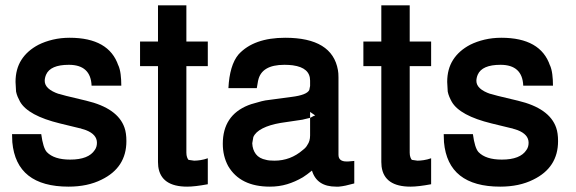

<svg xmlns="http://www.w3.org/2000/svg" viewBox="-20 -675 2152 717"><path d="M322 -355Q319 -433 237 -433Q168 -433 152 -396Q147 -384 147 -373Q147 -342 200 -324L198 -325Q205 -323 212.5 -321Q220 -319 227 -317L302 -299Q420 -271 445 -198Q452 -178 452 -148Q452 -49 359 -4Q307 22 236 22Q41 22 26 -144L25 -174H134Q141 -122 155 -107Q182 -79 242 -79Q311 -79 334 -115Q342 -126 342 -142Q342 -173 301 -189L282 -195Q281 -196 278 -196L204 -214Q85 -243 55 -295Q50 -304 46 -313.5Q42 -323 40 -333L38 -369Q38 -417 60 -451.5Q82 -486 124 -508Q148 -520 177.5 -527Q207 -534 240 -534Q387 -534 422 -430V-431Q428 -417 430.5 -397.5Q433 -378 433 -355Z M756 -520V-428H676V-105Q676 -95 678.5 -88Q681 -81 684 -78L705 -75Q715 -75 728.5 -77Q742 -79 756 -84V13Q708 22 679 22Q581 22 571 -53L570 -70V-428H503V-520H570V-655H676V-520Z M1303 -74V10Q1285 15 1271 18Q1257 21 1245 22H1235Q1163 22 1145 -38Q1135 -30 1127 -24Q1119 -18 1111 -13Q1082 4 1052 13Q1022 22 988 22Q877 22 832 -55Q812 -92 812 -138Q812 -244 907 -282L918 -286L957 -297L971 -300L1068 -313Q1126 -320 1135 -339L1138 -354V-374Q1138 -422 1074 -431H1075Q1067 -432 1058.5 -432.5Q1050 -433 1042 -433Q956 -433 944 -374V-375L939 -346H833Q835 -388 844.5 -420Q854 -452 871 -472Q928 -534 1045 -534Q1221 -534 1242 -413Q1243 -407 1243.5 -401Q1244 -395 1244 -386V-97Q1244 -72 1274 -72H1280ZM1147 -240 1157 -244 1138 -257V-235Q1140 -236 1142.5 -237Q1145 -238 1148 -240ZM1138 -235Q1130 -233 1123.5 -231.5Q1117 -230 1109 -228L1028 -216Q987 -209 960.5 -195.5Q934 -182 926 -163L922 -140Q923 -116 935.5 -99.5Q948 -83 974 -78Q984 -75 1005 -75Q1065 -75 1111 -115Q1123 -124 1128 -134Q1138 -148 1138 -169Z M1590 -520V-428H1510V-105Q1510 -95 1512.5 -88Q1515 -81 1518 -78L1539 -75Q1549 -75 1562.5 -77Q1576 -79 1590 -84V13Q1542 22 1513 22Q1415 22 1405 -53L1404 -70V-428H1337V-520H1404V-655H1510V-520Z M1934 -355Q1931 -433 1849 -433Q1780 -433 1764 -396Q1759 -384 1759 -373Q1759 -342 1812 -324L1810 -325Q1817 -323 1824.5 -321Q1832 -319 1839 -317L1914 -299Q2032 -271 2057 -198Q2064 -178 2064 -148Q2064 -49 1971 -4Q1919 22 1848 22Q1653 22 1638 -144L1637 -174H1746Q1753 -122 1767 -107Q1794 -79 1854 -79Q1923 -79 1946 -115Q1954 -126 1954 -142Q1954 -173 1913 -189L1894 -195Q1893 -196 1890 -196L1816 -214Q1697 -243 1667 -295Q1662 -304 1658 -313.5Q1654 -323 1652 -333L1650 -369Q1650 -417 1672 -451.5Q1694 -486 1736 -508Q1760 -520 1789.5 -527Q1819 -534 1852 -534Q1999 -534 2034 -430V-431Q2040 -417 2042.5 -397.5Q2045 -378 2045 -355Z"/></svg>

Font: Ekushey Amar Bangla
Style: Bold
Weight: 700
Designer: Al Mamun Sumon
Foundry: Al Mamun Sumon
Version: Version 1.0